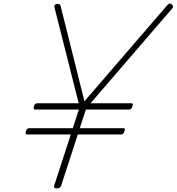

<svg xmlns="http://www.w3.org/2000/svg" viewBox="-20 -1037 985 1071"><path d="M296 14Q278 14 282 -1L375 -287H130Q126 -287 123.5 -291Q121 -295 124 -304Q127 -314 132 -318Q137 -322 141 -322H386L420 -426H174Q170 -426 168.5 -430Q167 -434 169 -444Q172 -453 176.5 -457Q181 -461 186 -461H419L285 -991Q281 -1005 286.5 -1010Q292 -1015 299 -1015Q310 -1015 313.5 -1011.5Q317 -1008 319 -1000L451 -472L907 -1001Q918 -1015 924.5 -1017Q931 -1019 939 -1011Q944 -1006 945 -1001Q946 -996 939 -988L485 -461H713Q718 -461 720 -458Q722 -455 719 -445Q717 -436 712 -431Q707 -426 702 -426H459L425 -322H669Q674 -322 676 -318.5Q678 -315 674 -305Q671 -296 667 -291.5Q663 -287 658 -287H414L321 -1Q316 14 296 14Z"/></svg>

Font: Playwrite RO Thin
Style: Regular
Weight: 250
Version: Version 1.002